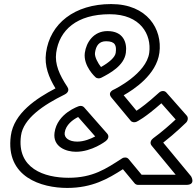

<svg xmlns="http://www.w3.org/2000/svg" viewBox="-20 -885 967 945"><path d="M83.3 -217C94.8 -301.9 193.6 -368.4 298.4 -419.9C305 -423.1 325.8 -436 311.4 -457.6C272.2 -516.6 249 -569.4 256.5 -625C271.7 -737.2 358.4 -815 520.2 -815C672 -815 726.6 -714.6 714.5 -625C700.6 -522.5 545.3 -446.4 541.2 -444.5C541.2 -444.5 506 -432 528.7 -404.6L623.3 -290.6C629.9 -282.7 642.3 -281.6 650.8 -285.2C655.3 -287.1 691.6 -304 774.2 -376.6L844.5 -297C820.5 -274.6 777.6 -236.1 734 -204.5C724.7 -197.7 714.4 -182.4 726.7 -167.7L844.6 -25H677L612.8 -102.4C605.4 -111.3 591.2 -112.2 580.8 -105.4C501.5 -54.1 437.1 -10 317.4 -10C198.5 -10 61.5 -55.5 83.3 -217ZM33.3 -217C5.7 -12.5 185.4 40 310.6 40C433.8 40 511.2 -4.8 585 -52.2L642.7 17.4C646.1 21.5 652.7 25 659.6 25H896.6C946.2 25 920.4 -17.3 920.4 -17.3L783.3 -183C843.3 -229.7 895.6 -281.2 895.9 -281.5C904.9 -290.4 907.7 -306.2 899.2 -315.8L798.6 -429.8C790 -439.7 773.8 -439.1 763.1 -429.4C706.3 -377.8 671.3 -352.4 651.9 -339.9L588.7 -416.1C638.5 -444.6 749.8 -516.5 764.5 -625C780.2 -741.4 705.1 -865 527 -865C346.7 -865 225.9 -768.8 206.5 -625C197.7 -560.1 220.3 -503.9 253.1 -450C158.3 -400.5 48.3 -327.9 33.3 -217ZM509 -732C440.5 -732 404.5 -676.4 397.5 -625C388.7 -559.7 449.7 -505.3 449.7 -505.3C457 -498 469.6 -497.8 477.9 -502.1C521.5 -524.3 591 -562 599.5 -625C606.6 -677.2 585.7 -732 509 -732ZM502.2 -682C547.5 -682 554.3 -660.8 549.5 -625C546.6 -603.8 518.8 -578.4 477.1 -555.1C462.7 -573.2 444.8 -605.1 447.5 -625C452.4 -661.6 468.7 -682 502.2 -682ZM507.3 -227.8 393.8 -356.8C387.7 -363.7 377.5 -365.2 369 -362.7C367.8 -362.3 261.4 -328.1 248.4 -232C238.9 -162 305.8 -138 353.7 -138C432.6 -138 499.5 -189.8 500.8 -190.8C509.9 -197.6 520.2 -213.2 507.3 -227.8ZM448.6 -213.5C426.6 -201.7 393.2 -188 360.4 -188C320.3 -188 294.9 -206 298.4 -232C303.6 -271 338.7 -296 364.6 -309.1Z"/></svg>

Font: Hussar Techniczny
Style: Bold 
Weight: 700
Foundry: Cannot Into Space Fonts
Version: Version 0.77